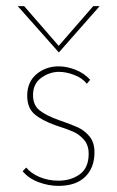

<svg xmlns="http://www.w3.org/2000/svg" viewBox="-20 -600 384 628"><path d="M54 -40 66 -52Q81 -33 109.5 -21Q138 -9 171 -9Q212 -9 241 -30Q270 -51 270 -97Q270 -125 255 -142.5Q240 -160 220 -169Q200 -178 162 -190Q117 -206 93 -226.5Q69 -247 69 -287Q69 -332 99.5 -357.5Q130 -383 172 -383Q198 -383 226.5 -372Q255 -361 275 -339L264 -326Q249 -345 222.5 -355Q196 -365 173 -365Q142 -365 115 -345.5Q88 -326 88 -289Q88 -256 109.5 -239Q131 -222 173 -207Q214 -193 235.5 -183Q257 -173 273 -153.5Q289 -134 289 -102Q289 -51 258.5 -21.5Q228 8 171 8Q139 8 106.5 -4Q74 -16 54 -40ZM306 -580 173 -429H172L38 -580H59L172 -450L285 -580Z"/></svg>

Font: Josefin Sans Thin
Style: Regular
Weight: 250
Designer: Santiago Orozco
Foundry: Typemade
Version: Version 2.000